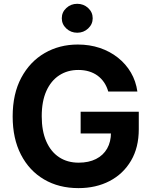

<svg xmlns="http://www.w3.org/2000/svg" viewBox="-20 -969 791 999"><path d="M388.2 9.8Q286.2 9.8 209.2 -35.5Q132.1 -80.8 89 -164.4Q45.9 -248 45.9 -362.8Q45.9 -480.8 90.7 -564.6Q135.5 -648.3 212.3 -692.8Q289 -737.3 384.9 -737.3Q446.2 -737.3 499.2 -719.6Q552.1 -701.8 593.5 -669Q634.9 -636.2 661.1 -591.5Q687.2 -546.7 694.8 -492.9H543.2Q535.7 -519.1 521.8 -539.8Q507.8 -560.5 488 -575.2Q468.1 -589.8 442.9 -597.4Q417.7 -605 387.3 -605Q331.2 -605 288.2 -577Q245.2 -549.1 221.1 -495.3Q197.1 -441.5 197.1 -364.3Q197.1 -287.1 220.9 -233.2Q244.6 -179.2 287.7 -150.9Q330.8 -122.6 389.2 -122.6Q441.8 -122.6 479.5 -141.7Q517.3 -160.8 537.4 -196Q557.4 -231.2 557.4 -279L588.7 -274.4H399.6V-387.6H702.1V-296.7Q702.1 -201.3 661.6 -132.7Q621.2 -64 550.4 -27.1Q479.6 9.8 388.2 9.8ZM381.8 -798.7Q348.7 -798.7 325.1 -820.8Q301.5 -842.9 301.5 -873.9Q301.5 -905.5 325.1 -927.3Q348.7 -949.2 381.8 -949.2Q415 -949.2 438.6 -927.4Q462.3 -905.5 462.3 -873.9Q462.3 -842.9 438.6 -820.8Q415 -798.7 381.8 -798.7Z"/></svg>

Font: Adwaita Sans
Style: Regular
Weight: 400
Designer: Rasmus Andersson
Foundry: rsms
Version: Version 4.001;git-9221beed3